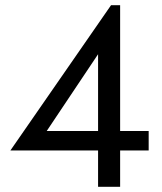

<svg xmlns="http://www.w3.org/2000/svg" viewBox="-20 -720 623 740"><path d="M20 -140H553V-215H410H393H160L358 -511V-187V-176V0H443V-700H408Z"/></svg>

Font: yichuanluanma
Style: Regular
Weight: 400
Version: Version 1.00 March 24, 2023, initial release